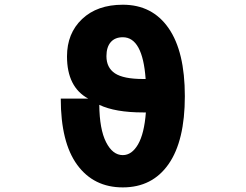

<svg xmlns="http://www.w3.org/2000/svg" viewBox="-20 -772 1040 813"><path d="M400.4 -328.1Q401.4 -224.6 429.2 -169.9Q457 -115.2 500 -115.2Q538.1 -115.2 564.5 -160.6Q590.8 -206.1 597.7 -295.9H585.9Q467.8 -295.9 400.4 -328.1ZM353.5 -354.5Q263.7 -403.3 263.7 -533.2Q263.7 -630.9 327.6 -691.4Q391.6 -752 500 -752Q625 -752 693.8 -652.8Q762.7 -553.7 762.7 -364.7Q762.7 -175.8 693.8 -77.1Q625 21.5 500 21.5Q377 21.5 307.1 -73.7Q237.3 -168.9 237.3 -354.5ZM596.7 -437.5Q584 -614.3 500 -614.3Q466.8 -614.3 448.7 -593.3Q430.7 -572.3 430.7 -534.2Q430.7 -485.4 466.8 -461.4Q502.9 -437.5 585.9 -437.5Z"/></svg>

Font: GenEi Gothic M Heavy
Style: Regular
Weight: 800
Designer: o_tamon (Modified); [Source Han Sans]
Ryoko NISHIZUKA  (kana & ideographs); Paul D. Hunt (Latin, Greek & Cyrillic); Wenl
Version: Version 1.1a;Original Version 1.004